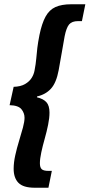

<svg xmlns="http://www.w3.org/2000/svg" viewBox="-20 -728 420 900"><path d="M143 152Q89 152 66.5 129Q44 106 44 63Q44 34 51.5 0Q59 -34 69.5 -68Q80 -102 87.5 -130Q95 -158 95 -176Q95 -198 80.5 -216Q66 -234 25 -235L44 -321Q77 -322 97.5 -334Q118 -346 128.5 -363Q139 -380 142 -398Q148 -429 150 -453.5Q152 -478 155 -503.5Q158 -529 165 -564Q176 -618 193.5 -650Q211 -682 240 -695Q269 -708 314 -708H380L364 -629H346Q317 -629 304 -613.5Q291 -598 283 -558Q276 -519 269.5 -481Q263 -443 255 -399Q244 -340 219 -312.5Q194 -285 154 -276L153 -272Q183 -265 197.5 -249Q212 -233 212 -200Q212 -175 205.5 -143Q199 -111 189.5 -77.5Q180 -44 173.5 -13.5Q167 17 167 37Q167 57 175.5 65Q184 73 207 73H223L207 152Z"/></svg>

Font: Source Sans 3 ExtraBold
Style: Italic
Weight: 800
Italic angle: -11°
Version: Version 3.052;hotconv 1.1.0;makeotfexe 2.6.0